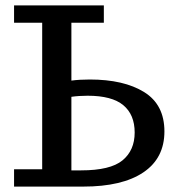

<svg xmlns="http://www.w3.org/2000/svg" viewBox="-20 -690 668 710"><path d="M304 -336Q288 -336 273 -335Q258 -334 244 -332V-60H280Q388 -60 433 -97Q478 -134 478 -200Q478 -266 436 -301Q394 -336 304 -336ZM32 -606V-670H364V-606H244V-392Q259 -394 276 -395Q293 -396 312 -396Q438 -396 513 -349.5Q588 -303 588 -204Q588 -105 510 -52.5Q432 0 288 0H32V-64H136V-606Z"/></svg>

Font: Source Serif 4 Caption
Style: Regular
Weight: 400
Designer: Frank Grießhammer
Foundry: Adobe Systems Incorporated
Version: Version 4.004;hotconv 1.0.117;makeotfexe 2.5.65602